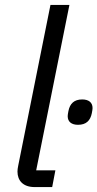

<svg xmlns="http://www.w3.org/2000/svg" viewBox="-20 -760 396 780"><path d="M297 -253C330 -253 347 -270 353 -300C355 -311 356 -316 356 -321C356 -344 340 -356 314 -356C281 -356 264 -339 258 -309C256 -298 255 -293 255 -288C255 -265 271 -253 297 -253ZM192 0 205 -68H127L262 -740H185L54 -87C52 -77 51 -70 51 -63C51 -26 74 0 121 0Z"/></svg>

Font: LVC Sans
Style: Italic
Weight: 400
Italic angle: -11.31°
Designer: Mike Abbink, Paul van der Laan, Pieter van Rosmalen
Foundry: Bold Monday
Version: Version 3.0